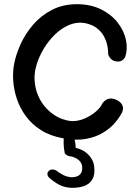

<svg xmlns="http://www.w3.org/2000/svg" viewBox="-20 -671 669 919"><path d="M283 -8.8Q220.6 -20.1 176.4 -48.1Q132.1 -76.1 103.6 -115.3Q75 -154.5 60.4 -198.5Q45.9 -242.5 43.2 -286.2Q40.5 -329.9 47.9 -366Q56.2 -410 78.6 -459.5Q101 -509 138.2 -552.5Q175.5 -596 228.2 -623.5Q281 -651 350.1 -651Q415.5 -650.4 464.6 -625.8Q513.8 -601.1 543.6 -562.4Q573.4 -523.8 582.8 -480.4Q592.2 -437 578.9 -397.9Q578.9 -397.9 574.9 -391.8Q571 -385.6 561.8 -380.4Q552.5 -375.1 536.9 -376.9Q520.9 -379.6 512.2 -387.9Q503.5 -396.1 500.6 -404Q497.8 -411.9 497.8 -411.9Q497.8 -411.9 497.4 -424.6Q497 -437.2 492.8 -456.9Q488.5 -476.6 477.1 -497.7Q465.8 -518.8 444.2 -535.8Q422.8 -552.9 387.2 -560.4Q348.4 -567.2 311.6 -551.9Q274.8 -536.6 243.4 -506.2Q212.1 -475.9 188.9 -437.2Q165.8 -398.5 154.1 -357.8Q142.5 -317.1 145.9 -282.1Q149.2 -244.4 162.2 -214.2Q175.1 -184 194.1 -161.6Q213 -139.2 235.2 -123.7Q257.5 -108.1 280.8 -100.3Q304.1 -92.5 325.1 -91.2Q355.4 -91 384.9 -103.6Q414.4 -116.2 437.9 -136.1Q461.4 -156 470.6 -177.1Q470.6 -177.1 474.8 -182.1Q479 -187.1 487.3 -192.8Q495.6 -198.5 508.1 -199.4Q520.5 -200.4 537.6 -192.9Q551.6 -186.1 558.6 -178.2Q565.5 -170.4 567.6 -162Q569.6 -153.6 568.3 -147Q567 -140.4 565.5 -136.2Q564 -132.1 564 -132.1Q564 -132.1 554.8 -116.3Q545.6 -100.5 525.8 -78.2Q505.9 -55.9 473.1 -35.8Q440.4 -15.6 393.4 -6.5Q346.5 2.6 283 -8.8ZM320.1 228Q286.1 226 260.9 212Q235.8 198 214.8 179Q214.8 179 212.2 176.1Q209.8 173.2 208.1 168.4Q206.4 163.6 207.1 158.1Q207.8 152.5 214.1 146.5Q221.1 140.5 228.5 140.2Q235.9 140 241.3 141.9Q246.8 143.8 246.8 143.8Q265.2 157.9 283.5 167.1Q301.8 176.2 323.8 177.5Q346.1 176.4 357.1 168.8Q368 161.2 371.4 149.1Q374.9 136.9 373 122.8Q369 105.1 355.9 94.4Q342.8 83.8 322.1 77.8Q315 78.1 307 75.2Q299 72.2 293.8 67.1Q288.5 62 289.1 57Q284.9 37 284.6 15.8Q284.4 -5.5 285.9 -21.6Q285.9 -21.6 287.3 -27.6Q288.8 -33.6 293.8 -39.5Q298.8 -45.4 309.8 -45Q322.2 -44.6 327.4 -34.2Q332.6 -23.9 332.6 -23.9Q335.2 -12.6 338.4 3Q341.5 18.6 342.5 36.8Q359.4 40.4 374.6 48.2Q389.8 56.1 401.9 68.1Q414.1 80 421.6 94.6Q429 109.1 431 126.1Q435.4 165.1 421.8 187.9Q408.2 210.6 381.7 219.7Q355.1 228.8 320.1 228Z"/></svg>

Font: Sour Gummy Black
Style: Regular
Weight: 900
Version: Version 1.000